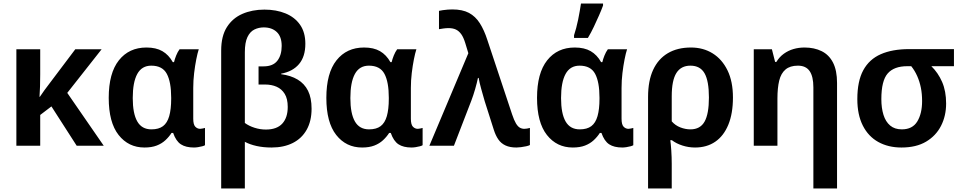

<svg xmlns="http://www.w3.org/2000/svg" viewBox="-20 -819 5403 1079"><path d="M551 -542 358 -297 563 0H411L269 -221L206 -173V0H72V-542H206V-401Q206 -367 205 -334Q204 -301 202 -275H204Q216 -293 229 -311Q242 -329 256 -347L403 -542Z M831 -92Q872 -92 896 -110Q920 -128 931 -166.5Q942 -205 942 -264V-270Q942 -358 917.5 -404Q893 -450 830 -450Q777 -450 751.5 -403.5Q726 -357 726 -268Q726 -181 751.5 -136.5Q777 -92 831 -92ZM792 10Q702 10 646.5 -60.5Q591 -131 591 -269Q591 -408 648 -480Q705 -552 803 -552Q857 -552 892.5 -531.5Q928 -511 951 -470H958Q962 -487 970 -507Q978 -527 989 -542H1097Q1090 -521 1083 -485.5Q1076 -450 1071 -408.5Q1066 -367 1066 -325V-152Q1066 -119 1077.5 -107Q1089 -95 1105 -95Q1111 -95 1119.5 -97Q1128 -99 1132 -100V-3Q1128 0 1117 3Q1106 6 1093 8Q1080 10 1070 10Q1024 10 996.5 -8Q969 -26 953 -72H944Q930 -50 909.5 -31Q889 -12 860.5 -1Q832 10 792 10Z M1466 -765Q1533 -765 1585 -743.5Q1637 -722 1666.5 -679.5Q1696 -637 1696 -573Q1696 -501 1660.5 -459Q1625 -417 1560 -405V-402Q1614 -395 1652.5 -372Q1691 -349 1711 -309Q1731 -269 1731 -208Q1731 -139 1703.5 -90Q1676 -41 1625.5 -15.5Q1575 10 1506 10Q1460 10 1422 1.5Q1384 -7 1356 -22V240H1223V-535Q1223 -616 1255 -666.5Q1287 -717 1342 -741Q1397 -765 1466 -765ZM1462 -665Q1434 -665 1409.5 -653Q1385 -641 1370.5 -610.5Q1356 -580 1356 -525V-128Q1379 -111 1410.5 -101Q1442 -91 1474 -91Q1536 -91 1566.5 -124.5Q1597 -158 1597 -218Q1597 -264 1580 -291.5Q1563 -319 1534.5 -331.5Q1506 -344 1470 -344H1433V-446H1461Q1514 -446 1538.5 -477.5Q1563 -509 1563 -561Q1563 -613 1535.5 -639Q1508 -665 1462 -665Z M2054 -92Q2095 -92 2119 -110Q2143 -128 2154 -166.5Q2165 -205 2165 -264V-270Q2165 -358 2140.5 -404Q2116 -450 2053 -450Q2000 -450 1974.5 -403.5Q1949 -357 1949 -268Q1949 -181 1974.5 -136.5Q2000 -92 2054 -92ZM2015 10Q1925 10 1869.5 -60.5Q1814 -131 1814 -269Q1814 -408 1871 -480Q1928 -552 2026 -552Q2080 -552 2115.5 -531.5Q2151 -511 2174 -470H2181Q2185 -487 2193 -507Q2201 -527 2212 -542H2320Q2313 -521 2306 -485.5Q2299 -450 2294 -408.5Q2289 -367 2289 -325V-152Q2289 -119 2300.5 -107Q2312 -95 2328 -95Q2334 -95 2342.5 -97Q2351 -99 2355 -100V-3Q2351 0 2340 3Q2329 6 2316 8Q2303 10 2293 10Q2247 10 2219.5 -8Q2192 -26 2176 -72H2167Q2153 -50 2132.5 -31Q2112 -12 2083.5 -1Q2055 10 2015 10Z M2393 0 2612 -520 2595 -576Q2585 -609 2572 -627Q2559 -645 2542 -653Q2525 -661 2501 -661Q2487 -661 2472.5 -659Q2458 -657 2447 -655V-758Q2456 -760 2469 -762Q2482 -764 2496.5 -765Q2511 -766 2522 -766Q2579 -766 2615.5 -746.5Q2652 -727 2676.5 -688.5Q2701 -650 2719 -594L2858 -176Q2869 -143 2879.5 -125.5Q2890 -108 2901.5 -101.5Q2913 -95 2927 -95Q2934 -95 2942 -96.5Q2950 -98 2958 -100V-4Q2951 0 2937 3Q2923 6 2908 8Q2893 10 2882 10Q2846 10 2821 -1.5Q2796 -13 2780.5 -35.5Q2765 -58 2755 -90L2704 -250Q2699 -267 2694 -285Q2689 -303 2684 -320.5Q2679 -338 2675.5 -353.5Q2672 -369 2670 -381H2666Q2660 -352 2650 -317.5Q2640 -283 2629 -254L2531 0Z M3238 -92Q3279 -92 3303 -110Q3327 -128 3338 -166.5Q3349 -205 3349 -264V-270Q3349 -358 3324.5 -404Q3300 -450 3237 -450Q3184 -450 3158.5 -403.5Q3133 -357 3133 -268Q3133 -181 3158.5 -136.5Q3184 -92 3238 -92ZM3199 10Q3109 10 3053.5 -60.5Q2998 -131 2998 -269Q2998 -408 3055 -480Q3112 -552 3210 -552Q3264 -552 3299.5 -531.5Q3335 -511 3358 -470H3365Q3369 -487 3377 -507Q3385 -527 3396 -542H3504Q3497 -521 3490 -485.5Q3483 -450 3478 -408.5Q3473 -367 3473 -325V-152Q3473 -119 3484.5 -107Q3496 -95 3512 -95Q3518 -95 3526.5 -97Q3535 -99 3539 -100V-3Q3535 0 3524 3Q3513 6 3500 8Q3487 10 3477 10Q3431 10 3403.5 -8Q3376 -26 3360 -72H3351Q3337 -50 3316.5 -31Q3296 -12 3267.5 -1Q3239 10 3199 10ZM3206 -621Q3212 -639 3218 -661.5Q3224 -684 3229 -708.5Q3234 -733 3238 -756.5Q3242 -780 3245 -799H3369V-788Q3360 -763 3346.5 -732.5Q3333 -702 3317.5 -669Q3302 -636 3284 -606H3206Z M4099 -271Q4099 -181 4073 -118Q4047 -55 3999.5 -22.5Q3952 10 3886 10Q3850 10 3815.5 -1Q3781 -12 3756 -31H3747Q3750 -10 3752.5 27Q3755 64 3755 101V240H3622V-274Q3622 -365 3650.5 -426.5Q3679 -488 3733 -520Q3787 -552 3863 -552Q3932 -552 3985 -519Q4038 -486 4068.5 -423.5Q4099 -361 4099 -271ZM3860 -450Q3807 -450 3781 -408.5Q3755 -367 3755 -278V-137Q3775 -114 3803.5 -103Q3832 -92 3860 -92Q3915 -92 3939.5 -135.5Q3964 -179 3964 -271Q3964 -364 3939.5 -407Q3915 -450 3860 -450Z M4501 -552Q4556 -552 4597.5 -531.5Q4639 -511 4661.5 -467Q4684 -423 4684 -353V240H4551V-328Q4551 -389 4530 -419.5Q4509 -450 4464 -450Q4420 -450 4394.5 -428.5Q4369 -407 4359 -366Q4349 -325 4349 -265V0H4216V-542H4318L4336 -471H4343Q4360 -499 4385 -517Q4410 -535 4439.5 -543.5Q4469 -552 4501 -552Z M5297 -237Q5297 -168 5268.5 -112Q5240 -56 5184.5 -23Q5129 10 5046 10Q4972 10 4916 -21Q4860 -52 4829 -113Q4798 -174 4798 -262Q4798 -363 4831.5 -424.5Q4865 -486 4930 -514.5Q4995 -543 5089 -543H5341V-447H5214Q5252 -410 5274.5 -358.5Q5297 -307 5297 -237ZM4933 -262Q4933 -212 4945 -173.5Q4957 -135 4982.5 -113.5Q5008 -92 5048 -92Q5108 -92 5135 -136.5Q5162 -181 5162 -251Q5162 -292 5155 -326.5Q5148 -361 5134.5 -391.5Q5121 -422 5101 -447H5079Q5004 -447 4968.5 -406Q4933 -365 4933 -262Z"/></svg>

Font: Noto Sans Display SemiBold
Style: Regular
Weight: 600
Designer: Monotype Design Team
Foundry: Monotype Imaging Inc.
Version: Version 2.003